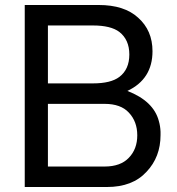

<svg xmlns="http://www.w3.org/2000/svg" viewBox="-20 -749 707 769"><path d="M79.1 0V-729H375Q478 -729 533.2 -678.2Q590.8 -627 590.8 -543.9Q590.8 -432.1 490.2 -384.8Q595.2 -344.2 616.2 -264.2Q622.1 -244.1 623 -221.2V-208Q623 -120.1 566.9 -61Q511.2 0 408.2 0ZM171.9 -415H352.1Q423.8 -415 458 -440.9Q498 -471.2 498 -530.8Q498 -589.8 458 -621.1Q423.8 -647 352.1 -647H171.9ZM171.9 -82H398.9Q462.9 -82 496.1 -117.2Q529.8 -151.9 529.8 -207Q529.8 -262.2 496.1 -297.9Q463.9 -333 398.9 -333H171.9Z"/></svg>

Font: SolaimanLipi
Style: Normal
Weight: 400
Designer: Solaiman Karim
Foundry: Al Mamun Sumon
Version: Version 2.000